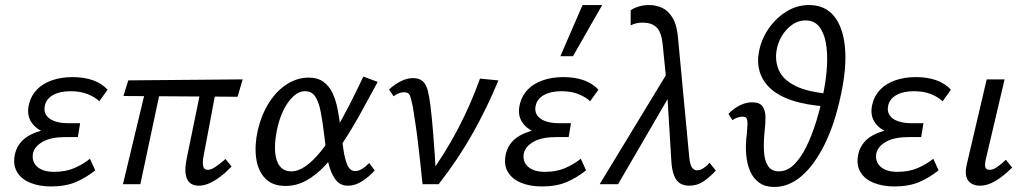

<svg xmlns="http://www.w3.org/2000/svg" viewBox="-20 -731 4084 762"><path d="M182 9Q135 9 99 -6Q63 -21 46.5 -50.5Q30 -80 40 -122Q53 -174 107 -199Q161 -224 242 -224L238 -191Q191 -191 154.5 -206.5Q118 -222 101.5 -251Q85 -280 96 -321Q104 -352 126.5 -375.5Q149 -399 185.5 -412Q222 -425 268 -425Q314 -425 349 -412.5Q384 -400 407 -375L374 -329Q358 -345 329 -357Q300 -369 260 -369Q218 -369 191 -354Q164 -339 158 -312Q153 -290 163.5 -274Q174 -258 197 -250Q220 -242 251 -242H298L289 -187H241Q183 -187 150.5 -169Q118 -151 111 -123Q105 -90 127.5 -69.5Q150 -49 195 -49Q240 -49 275 -64Q310 -79 337 -101L358 -55Q322 -26 281 -8.5Q240 9 182 9Z M768 6Q748 6 734.5 -4.5Q721 -15 717 -38.5Q713 -62 721 -102L784 -409H844L787 -107Q785 -96 785 -84.5Q785 -73 789 -65Q793 -57 805 -57Q817 -57 834 -68Q851 -79 875 -100L899 -70Q877 -47 854.5 -30Q832 -13 810.5 -3.5Q789 6 768 6ZM468 0 566 -409H624L537 0ZM923 -347 470 -350 489 -412 943 -416Z M1113 7Q1061 7 1032 -23.5Q1003 -54 996.5 -104.5Q990 -155 1003 -214Q1018 -277 1048 -324Q1078 -371 1119 -397Q1160 -423 1205 -423Q1241 -423 1264 -406Q1287 -389 1300 -361Q1313 -333 1320 -297.5Q1327 -262 1331 -224Q1337 -180 1342.5 -140.5Q1348 -101 1358.5 -76.5Q1369 -52 1390 -52Q1403 -52 1417.5 -61Q1432 -70 1445 -84L1467 -55Q1448 -32 1419 -13Q1390 6 1361 6Q1333 6 1316.5 -12.5Q1300 -31 1290 -61Q1280 -91 1275 -127.5Q1270 -164 1266 -200Q1260 -251 1252.5 -289Q1245 -327 1231 -348Q1217 -369 1191 -369Q1166 -369 1143.5 -348Q1121 -327 1104 -291.5Q1087 -256 1078 -210Q1069 -162 1072 -126.5Q1075 -91 1091 -71Q1107 -51 1136 -51Q1164 -51 1193 -71.5Q1222 -92 1251 -127.5Q1280 -163 1309 -210.5Q1338 -258 1366 -313Q1394 -368 1422 -427L1479 -406Q1444 -341 1410.5 -280.5Q1377 -220 1342.5 -167.5Q1308 -115 1272 -76Q1236 -37 1196.5 -15Q1157 7 1113 7Z M1657 0Q1653 -38 1648.5 -80.5Q1644 -123 1639 -164.5Q1634 -206 1628.5 -242Q1623 -278 1619 -304Q1612 -340 1606.5 -352.5Q1601 -365 1583 -365Q1573 -365 1562 -360.5Q1551 -356 1542 -349L1524 -376Q1547 -397 1571.5 -409Q1596 -421 1619 -421Q1645 -421 1658.5 -408Q1672 -395 1678 -370.5Q1684 -346 1688 -314Q1694 -265 1698 -215.5Q1702 -166 1705.5 -117Q1709 -68 1710 -19L1676 -25Q1746 -121 1797.5 -219.5Q1849 -318 1885 -419L1958 -412Q1915 -307 1857 -203.5Q1799 -100 1721 0Z M2130 9Q2083 9 2047 -6Q2011 -21 1994.5 -50.5Q1978 -80 1988 -122Q2001 -174 2055 -199Q2109 -224 2190 -224L2186 -191Q2139 -191 2102.5 -206.5Q2066 -222 2049.5 -251Q2033 -280 2044 -321Q2052 -352 2074.5 -375.5Q2097 -399 2133.5 -412Q2170 -425 2216 -425Q2262 -425 2297 -412.5Q2332 -400 2355 -375L2322 -329Q2306 -345 2277 -357Q2248 -369 2208 -369Q2166 -369 2139 -354Q2112 -339 2106 -312Q2101 -290 2111.5 -274Q2122 -258 2145 -250Q2168 -242 2199 -242H2246L2237 -187H2189Q2131 -187 2098.5 -169Q2066 -151 2059 -123Q2053 -90 2075.5 -69.5Q2098 -49 2143 -49Q2188 -49 2223 -64Q2258 -79 2285 -101L2306 -55Q2270 -26 2229 -8.5Q2188 9 2130 9ZM2204 -508 2292 -711H2370L2254 -508Z M2714 6Q2695 6 2679.5 -3Q2664 -12 2655 -35Q2646 -58 2644 -98L2626 -395L2610 -555Q2605 -604 2585.5 -622.5Q2566 -641 2533 -641Q2519 -642 2505 -638.5Q2491 -635 2483 -630V-690Q2493 -698 2513 -704.5Q2533 -711 2556 -711Q2584 -711 2608.5 -699.5Q2633 -688 2650 -659Q2667 -630 2671 -579L2715 -112Q2718 -78 2726 -66.5Q2734 -55 2746 -55Q2759 -55 2772.5 -64Q2786 -73 2796 -85L2821 -54Q2795 -26 2770.5 -10Q2746 6 2714 6ZM2360 0 2637 -456 2650 -373 2433 0Z M2944 -200Q2946 -222 2946.5 -237Q2947 -252 2943.5 -260Q2940 -268 2927 -268Q2918 -268 2907 -264.5Q2896 -261 2887 -254L2871 -279Q2892 -301 2916.5 -313Q2941 -325 2964 -325Q2996 -325 3007 -308Q3018 -291 3018 -265.5Q3018 -240 3015 -214Q3010 -168 3012 -131Q3014 -94 3028 -72.5Q3042 -51 3071 -51Q3104 -51 3131 -77.5Q3158 -104 3180 -148.5Q3202 -193 3219 -248Q3236 -303 3247 -358Q3259 -416 3262 -468.5Q3265 -521 3257.5 -561.5Q3250 -602 3230.5 -626Q3211 -650 3177 -650Q3148 -650 3124 -633Q3100 -616 3083.5 -589Q3067 -562 3062 -531Q3055 -489 3071.5 -451.5Q3088 -414 3138 -389.5Q3188 -365 3277 -358L3261 -308Q3179 -314 3123.5 -332.5Q3068 -351 3036.5 -381Q3005 -411 2994.5 -448Q2984 -485 2992 -525Q3001 -574 3029.5 -616Q3058 -658 3100 -684.5Q3142 -711 3191 -711Q3254 -711 3290 -667Q3326 -623 3333.5 -543Q3341 -463 3317 -353Q3293 -239 3252.5 -157.5Q3212 -76 3161.5 -32.5Q3111 11 3053 11Q3018 11 2994.5 -5Q2971 -21 2958 -49.5Q2945 -78 2941.5 -116.5Q2938 -155 2944 -200Z M3529 9Q3482 9 3446 -6Q3410 -21 3393.5 -50.5Q3377 -80 3387 -122Q3400 -174 3454 -199Q3508 -224 3589 -224L3585 -191Q3538 -191 3501.5 -206.5Q3465 -222 3448.5 -251Q3432 -280 3443 -321Q3451 -352 3473.5 -375.5Q3496 -399 3532.5 -412Q3569 -425 3615 -425Q3661 -425 3696 -412.5Q3731 -400 3754 -375L3721 -329Q3705 -345 3676 -357Q3647 -369 3607 -369Q3565 -369 3538 -354Q3511 -339 3505 -312Q3500 -290 3510.5 -274Q3521 -258 3544 -250Q3567 -242 3598 -242H3645L3636 -187H3588Q3530 -187 3497.5 -169Q3465 -151 3458 -123Q3452 -90 3474.5 -69.5Q3497 -49 3542 -49Q3587 -49 3622 -64Q3657 -79 3684 -101L3705 -55Q3669 -26 3628 -8.5Q3587 9 3529 9Z M3869 6Q3849 6 3834.5 -3Q3820 -12 3815 -30.5Q3810 -49 3817 -79L3896 -416H3967L3892 -97Q3888 -78 3890.5 -67.5Q3893 -57 3908 -57Q3921 -57 3936.5 -67.5Q3952 -78 3972 -97L3997 -66Q3963 -32 3931 -13Q3899 6 3869 6Z"/></svg>

Font: Ysabeau Office Medium
Style: Italic
Weight: 500
Italic angle: -12°
Designer: Christian Thalmann (Catharsis Fonts)
Version: Version 2.001;gftools[0.9.30]; featfreeze: tnum,lnum,ss02